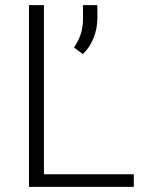

<svg xmlns="http://www.w3.org/2000/svg" viewBox="-20 -731 571 751"><path d="M151.9 -49.3H503.4V0H93.3V-710.9H151.9ZM360.8 -660.6Q360.8 -619.6 346.2 -582.8Q331.5 -545.9 304.2 -519.5L269.5 -544.9Q288.1 -573.2 296.4 -599.4Q304.7 -625.5 304.7 -659.7V-710.9H360.8Z"/></svg>

Font: Franko
Style: Light
Weight: 300
Designer: Google
Version: Version 1.200310; 2013